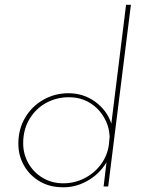

<svg xmlns="http://www.w3.org/2000/svg" viewBox="-20 -772 587 795"><path d="M522 -752 428 0H409L421 -100Q391 -50 339 -21.5Q287 7 229 3Q179 1 139.5 -24Q100 -49 78 -89Q56 -129 56 -177Q56 -238 84.5 -285.5Q113 -333 160.5 -359.5Q208 -386 263 -386Q326 -386 374.5 -350.5Q423 -315 441 -260L502 -752ZM434 -207Q432 -249 411 -285.5Q390 -322 354.5 -344.5Q319 -367 276 -369Q223 -372 177 -349Q131 -326 103.5 -281.5Q76 -237 76 -179Q76 -134 97.5 -96Q119 -58 157 -35.5Q195 -13 242 -13Q288 -13 329 -33.5Q370 -54 397.5 -91Q425 -128 431 -174Z"/></svg>

Font: Josefin Sans Thin
Style: Italic
Weight: 200
Italic angle: -7°
Designer: Santiago Orozco
Foundry: Typemade
Version: Version 2.000